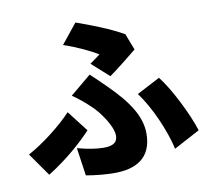

<svg xmlns="http://www.w3.org/2000/svg" viewBox="-91 -914 1182 1075"><g transform="rotate(-10 500.0 -377.0)"><path d="M448 -569 546 -481C588 -510 677 -582 705 -605L669 -698C596 -740 491 -781 405 -811L315 -699C390 -674 464 -638 507 -612C494 -602 471 -585 448 -569ZM291 -117 314 42C365 51 424 57 475 57C596 57 689 10 689 -130C689 -224 634 -314 519 -427C492 -455 466 -478 433 -510L314 -411C351 -386 386 -356 413 -330C452 -295 519 -204 519 -148C519 -111 495 -93 441 -93C401 -93 348 -101 291 -117ZM832 -18 980 -97C950 -193 871 -351 812 -425L680 -356C746 -268 810 -121 832 -18ZM367 -205 275 -324C214 -258 109 -176 21 -128L113 3C225 -67 312 -146 367 -205Z"/></g></svg>

Font: Noto Sans TC Black
Style: Regular
Weight: 900
Designer: Ryoko NISHIZUKA 西塚涼子 (kana, bopomofo & ideographs); Paul D. Hunt (Latin, Greek & Cyrillic); Sandoll Communications 산돌커뮤니
Foundry: Adobe
Version: Version 2.004;hotconv 1.0.118;makeotfexe 2.5.65603